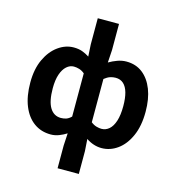

<svg xmlns="http://www.w3.org/2000/svg" viewBox="-141 -918 1151 1252"><g transform="rotate(15 434.5 -291.5)"><path d="M363.1 214.9V61.6L367.8 -22.1Q345.8 -7.8 318.3 3Q290.8 13.8 262 13.8Q196.8 13.8 148.4 -21.2Q100 -56.2 73.2 -122Q46.5 -187.8 46.5 -279.9Q46.5 -371.2 77.2 -436.8Q107.9 -502.4 157.5 -538Q207 -573.5 262 -573.5Q295.4 -573.5 320.8 -564.1Q346.2 -554.6 367.8 -540.2L363.1 -621.4V-797.9H506.5V-621.4L501.1 -536.1Q527.3 -551.7 557.5 -562.6Q587.7 -573.5 617.7 -573.5Q681.7 -573.5 727.2 -538.1Q772.7 -502.6 797.5 -439.1Q822.3 -375.6 822.3 -288.9Q822.3 -192.9 791.9 -125Q761.5 -57.1 712.1 -21.7Q662.6 13.8 604.7 13.8Q578.1 13.8 551.8 5.3Q525.4 -3.2 501.1 -19.7L506.5 61.6V214.9ZM298.6 -107.4Q318.2 -107.4 334.7 -113.2Q351.3 -119 367.8 -135.3V-427Q350.7 -441.5 331.7 -447.4Q312.6 -453.2 294.6 -453.2Q268.3 -453.2 246 -433.4Q223.8 -413.7 210.7 -375.7Q197.6 -337.8 197.6 -281.5Q197.6 -193.8 224 -150.6Q250.4 -107.4 298.6 -107.4ZM572.2 -107.4Q601.2 -107.4 623.7 -126.9Q646.3 -146.4 659.2 -186.2Q672.2 -226.1 672.2 -286.6Q672.2 -340.3 661.8 -377.5Q651.4 -414.6 630.2 -433.9Q609.1 -453.2 576.5 -453.2Q557.7 -453.2 539.6 -447.1Q521.4 -441 501.1 -424.7V-132.5Q519.8 -117.8 538.5 -112.6Q557.2 -107.4 572.2 -107.4Z"/></g></svg>

Font: Noto Sans TC
Style: Regular
Weight: 100
Designer: Ryoko NISHIZUKA 西塚涼子 (kana, bopomofo & ideographs); Paul D. Hunt (Latin, Greek & Cyrillic); Sandoll Communications 산돌커뮤니
Foundry: Adobe
Version: Version 2.004;hotconv 1.0.118;makeotfexe 2.5.65603